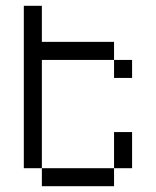

<svg xmlns="http://www.w3.org/2000/svg" viewBox="-20 -645 540 665"><path d="M437.5 -375V-437.5H375V-375ZM125 -62.5V0H375V-62.5ZM125 -62.5Q125 -62.5 125 -437.5H375V-500H125Q125 -500 125 -625H62.5V-62.5ZM375 -62.5H437.5Q437.5 -62.5 437.5 -187.5H375Q375 -187.5 375 -62.5Z"/></svg>

Font: Unifont
Style: Regular
Weight: 500
Version: Version 15.1.04